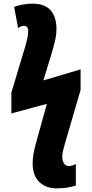

<svg xmlns="http://www.w3.org/2000/svg" viewBox="-20 -788 502 1048"><path d="M288.1 240.2Q230.5 240.2 194.3 205.1Q158.2 169.9 158.2 104Q158.2 79.1 162.8 52.2Q167.5 25.4 174.8 -1L235.8 -221.2L42 -168.9V-282.2L120.1 -542Q126 -563 129.9 -581.1Q133.8 -599.1 133.8 -618.2Q133.8 -647 110.8 -647Q91.3 -647 79.1 -633.8L57.1 -750Q75.7 -758.3 104.5 -763.2Q133.3 -768.1 157.2 -768.1Q224.6 -768.1 256.3 -731.7Q288.1 -695.3 288.1 -630.9Q288.1 -598.6 280.8 -567.1Q273.4 -535.6 263.2 -501L216.8 -349.1L419.9 -409.2V-296.9L336.9 -13.2Q329.1 13.2 324.5 33Q319.8 52.7 319.8 66.9Q319.8 87.4 328.6 102.8Q337.4 118.2 356 118.2Q368.2 118.2 377.2 114.5Q386.2 110.8 394 107.9V225.1Q384.3 228.5 354.5 234.4Q324.7 240.2 288.1 240.2Z"/></svg>

Font: Open Sans Condensed ExtraBold
Style: Regular
Weight: 800
Width: 3
Designer: Monotype Design Team
Foundry: Monotype Imaging Inc.
Version: Version 3.000; ttfautohint (v1.8.4)